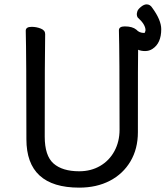

<svg xmlns="http://www.w3.org/2000/svg" viewBox="-20 -836 759 880"><path d="M343 24Q101 24 101 -198Q101 -586 98 -695Q98 -713 125 -713Q147 -713 167 -705Q187 -697 187 -680Q185 -584 185 -210Q185 -122 225.5 -86.5Q266 -51 343 -51Q397 -51 439 -75.5Q481 -100 504.5 -143.5Q528 -187 528 -242Q528 -595 525 -697Q525 -715 552 -715Q587 -715 605 -700Q618 -685 641 -685Q645 -685 647 -697Q647 -724 611 -756Q607 -762 607 -771Q607 -775 609.5 -784Q612 -793 626 -804.5Q640 -816 652 -816Q668 -816 678 -800Q719 -744 719 -702Q719 -638 679 -612Q664 -602 645 -602Q627 -602 613 -608Q612 -594 612 -230Q612 -154 578 -96.5Q544 -39 483.5 -7.5Q423 24 343 24Z"/></svg>

Font: LXGW WenKai Medium
Style: Regular
Weight: 500
Designer: LXGW / Fontworks Inc.
Foundry: LXGW / Fontworks Inc.
Version: Version 1.501; October 10, 2024